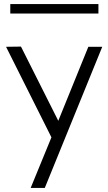

<svg xmlns="http://www.w3.org/2000/svg" viewBox="-20 -732 537 952"><path d="M132 200 235 -51 10 -500 84 -501 269 -133 418 -500H487L202 200ZM31 -665V-712H468V-665Z"/></svg>

Font: Panamera
Style: Regular
Weight: 400
Designer: Bastien Sozeau
Foundry: NBR — Bastien Sozeau
Version: Version 3.002; ttfautohint (v1.8.4.7-5d5b);gftools[0.9.33]